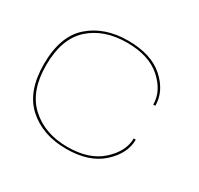

<svg xmlns="http://www.w3.org/2000/svg" viewBox="-130 -755 955 920"><g transform="rotate(30 347.0 -295.0)"><path d="M334.5 4.5Q461 4.5 531.5 -59.8Q602 -124 602 -200.5H590.5Q590.5 -130 523 -68.2Q455.5 -6.5 334.5 -6.5Q209.5 -6.5 130.5 -78.8Q51.5 -151 51.5 -294.5Q51.5 -441.5 129.5 -512Q207.5 -582.5 334.5 -582.5Q456 -582.5 523.2 -522.5Q590.5 -462.5 590.5 -388H602Q602 -468.5 532 -531Q462 -593.5 334.5 -593.5Q204 -593.5 121.8 -521.2Q39.5 -449 39.5 -294.5Q39.5 -143.5 121.8 -69.5Q204 4.5 334.5 4.5Z"/></g></svg>

Font: Anybody Expanded Thin
Style: Regular
Weight: 250
Width: 7
Version: Version 1.113;gftools[0.9.25]